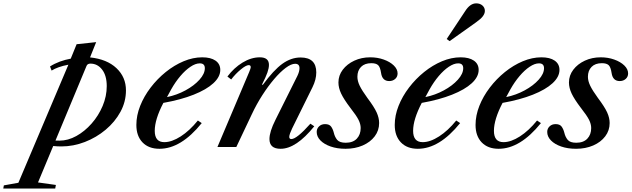

<svg xmlns="http://www.w3.org/2000/svg" viewBox="-220 -876 3764 1144"><path d="M-200.5 247.5 -197 228.5 -110.5 213 187.5 -490.5Q155.5 -484.5 130.2 -475.5Q105 -466.5 87.5 -455.5L78 -480Q104.5 -497 136.2 -508.8Q168 -520.5 201.5 -526.5L236.5 -612.5L353 -625L316.5 -534Q417 -523.5 473.8 -470Q530.5 -416.5 530.5 -337.5Q530.5 -270 497.8 -209.8Q465 -149.5 409.5 -103Q354 -56.5 285.5 -30Q217 -3.5 145.5 -3.5Q122 -3.5 97 -6L6.5 211L113 226L109 247.5ZM134.5 -38Q185 -38 234.8 -65.5Q284.5 -93 325.8 -139.8Q367 -186.5 391.5 -244.5Q416 -302.5 416 -363Q416 -425.5 388.5 -461.2Q361 -497 319 -497Q301 -497 295.5 -483L110.5 -38.5Q123 -38 134.5 -38Z M730 10.5Q666 10.5 629.2 -27.5Q592.5 -65.5 592.5 -131.5Q592.5 -188 615.2 -245.2Q638 -302.5 677.5 -354.2Q717 -406 767.5 -446.8Q818 -487.5 874 -511Q930 -534.5 985 -534.5Q1035.5 -534.5 1064 -514.8Q1092.5 -495 1092.5 -459.5Q1092.5 -418 1051.2 -380Q1010 -342 933.8 -311.8Q857.5 -281.5 753.5 -263Q702 -164.5 702 -96.5Q702 -29 759 -29Q803.5 -29 856.8 -63.2Q910 -97.5 959 -158L982 -142.5Q858.5 10.5 730 10.5ZM775 -297.5Q833.5 -309.5 885 -337.5Q936.5 -365.5 968.5 -401Q1000.5 -436.5 1000.5 -469.5Q1000.5 -498.5 970.5 -498.5Q945 -498.5 914.8 -478.2Q884.5 -458 854.8 -423Q825 -388 800 -343.5Z M1452 10.5Q1385.5 10.5 1385.5 -47.5Q1385.5 -91 1421.5 -162.5L1552 -424Q1564.5 -450 1564.5 -470Q1564.5 -496 1538.5 -496Q1515 -496 1482.2 -471.5Q1449.5 -447 1413.5 -404.8Q1377.5 -362.5 1343 -308.8Q1308.5 -255 1281 -196.5L1188 0H1075.5L1264.5 -446.5Q1274 -469 1274 -475.5Q1274 -488 1262 -488Q1246 -488 1214.8 -462.2Q1183.5 -436.5 1157.5 -402.5L1135 -420Q1174 -472 1225.2 -503.2Q1276.5 -534.5 1328 -534.5Q1382.5 -534.5 1382.5 -489.5Q1382.5 -470 1373.2 -443.5Q1364 -417 1341 -372L1346 -370.5Q1410 -458 1462.2 -495.8Q1514.5 -533.5 1571 -533.5Q1664.5 -533.5 1664.5 -444.5Q1664.5 -402 1642 -356.5L1520.5 -110.5Q1513 -95 1508.2 -81.5Q1503.5 -68 1503.5 -60.5Q1503.5 -47.5 1516 -47.5Q1548 -47.5 1629.5 -139L1652.5 -123.5Q1544.5 10.5 1452 10.5Z M1839 10.5Q1789 10.5 1750.2 -3Q1711.5 -16.5 1689.2 -39.2Q1667 -62 1667 -90Q1667 -109.5 1681 -123Q1695 -136.5 1717 -136.5Q1742 -136.5 1752.8 -121.8Q1763.5 -107 1769 -85Q1775 -59.5 1789.2 -42.5Q1803.5 -25.5 1840 -25.5Q1883 -25.5 1906 -49.8Q1929 -74 1929 -113Q1929 -136.5 1916.2 -162Q1903.5 -187.5 1867 -234Q1829 -284 1812.8 -318.2Q1796.5 -352.5 1796.5 -384.5Q1796.5 -426.5 1822.2 -460.5Q1848 -494.5 1891 -514.5Q1934 -534.5 1986 -534.5Q2029 -534.5 2066.2 -521.2Q2103.5 -508 2126.2 -486Q2149 -464 2149 -438.5Q2149 -418.5 2134.8 -405.8Q2120.5 -393 2099 -393Q2057.5 -393 2050.5 -441.5Q2045.5 -476 2033 -487.8Q2020.5 -499.5 1992.5 -499.5Q1953 -499.5 1931.2 -477.5Q1909.5 -455.5 1909.5 -418.5Q1909.5 -393.5 1923.2 -365Q1937 -336.5 1969 -292.5Q2009 -239.5 2024 -206.5Q2039 -173.5 2039 -143Q2039 -98.5 2012.8 -63.8Q1986.5 -29 1941 -9.2Q1895.5 10.5 1839 10.5Z M2269.5 10.5Q2205.5 10.5 2168.8 -27.5Q2132 -65.5 2132 -131.5Q2132 -188 2154.8 -245.2Q2177.5 -302.5 2217 -354.2Q2256.5 -406 2307 -446.8Q2357.5 -487.5 2413.5 -511Q2469.5 -534.5 2524.5 -534.5Q2575 -534.5 2603.5 -514.8Q2632 -495 2632 -459.5Q2632 -418 2590.8 -380Q2549.5 -342 2473.2 -311.8Q2397 -281.5 2293 -263Q2241.5 -164.5 2241.5 -96.5Q2241.5 -29 2298.5 -29Q2343 -29 2396.2 -63.2Q2449.5 -97.5 2498.5 -158L2521.5 -142.5Q2398 10.5 2269.5 10.5ZM2314.5 -297.5Q2373 -309.5 2424.5 -337.5Q2476 -365.5 2508 -401Q2540 -436.5 2540 -469.5Q2540 -498.5 2510 -498.5Q2484.5 -498.5 2454.2 -478.2Q2424 -458 2394.2 -423Q2364.5 -388 2339.5 -343.5ZM2459 -631 2441.5 -643.5 2551.5 -809.5Q2581 -856 2617.5 -856Q2640 -856 2654.5 -843.2Q2669 -830.5 2669 -811Q2669 -795.5 2657 -779.2Q2645 -763 2616.5 -743Z M2751 10.5Q2687 10.5 2650.2 -27.5Q2613.5 -65.5 2613.5 -131.5Q2613.5 -188 2636.2 -245.2Q2659 -302.5 2698.5 -354.2Q2738 -406 2788.5 -446.8Q2839 -487.5 2895 -511Q2951 -534.5 3006 -534.5Q3056.5 -534.5 3085 -514.8Q3113.5 -495 3113.5 -459.5Q3113.5 -418 3072.2 -380Q3031 -342 2954.8 -311.8Q2878.5 -281.5 2774.5 -263Q2723 -164.5 2723 -96.5Q2723 -29 2780 -29Q2824.5 -29 2877.8 -63.2Q2931 -97.5 2980 -158L3003 -142.5Q2879.5 10.5 2751 10.5ZM2796 -297.5Q2854.5 -309.5 2906 -337.5Q2957.5 -365.5 2989.5 -401Q3021.5 -436.5 3021.5 -469.5Q3021.5 -498.5 2991.5 -498.5Q2966 -498.5 2935.8 -478.2Q2905.5 -458 2875.8 -423Q2846 -388 2821 -343.5Z M3212.5 10.5Q3162.5 10.5 3123.8 -3Q3085 -16.5 3062.8 -39.2Q3040.5 -62 3040.5 -90Q3040.5 -109.5 3054.5 -123Q3068.5 -136.5 3090.5 -136.5Q3115.5 -136.5 3126.2 -121.8Q3137 -107 3142.5 -85Q3148.5 -59.5 3162.8 -42.5Q3177 -25.5 3213.5 -25.5Q3256.5 -25.5 3279.5 -49.8Q3302.5 -74 3302.5 -113Q3302.5 -136.5 3289.8 -162Q3277 -187.5 3240.5 -234Q3202.5 -284 3186.2 -318.2Q3170 -352.5 3170 -384.5Q3170 -426.5 3195.8 -460.5Q3221.5 -494.5 3264.5 -514.5Q3307.5 -534.5 3359.5 -534.5Q3402.5 -534.5 3439.8 -521.2Q3477 -508 3499.8 -486Q3522.5 -464 3522.5 -438.5Q3522.5 -418.5 3508.2 -405.8Q3494 -393 3472.5 -393Q3431 -393 3424 -441.5Q3419 -476 3406.5 -487.8Q3394 -499.5 3366 -499.5Q3326.5 -499.5 3304.8 -477.5Q3283 -455.5 3283 -418.5Q3283 -393.5 3296.8 -365Q3310.5 -336.5 3342.5 -292.5Q3382.5 -239.5 3397.5 -206.5Q3412.5 -173.5 3412.5 -143Q3412.5 -98.5 3386.2 -63.8Q3360 -29 3314.5 -9.2Q3269 10.5 3212.5 10.5Z"/></svg>

Font: Libre Caslon Text Medium Italic
Style: Regular
Weight: 500
Italic angle: -22.583°
Designer: Pablo Impallari, Rodrigo Fuenzalida, Katja Schimmel
Foundry: Pablo Impallari, Rodrigo Fuenzalida
Version: Version 2.000